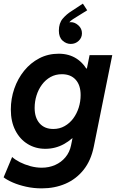

<svg xmlns="http://www.w3.org/2000/svg" viewBox="-27 -828 651 1062"><path d="M204.3 213.9Q158.5 213.9 117.5 204.7Q76.5 195.6 44.3 181.7Q12.1 167.7 -7 152.9L40.1 40.4Q56.5 55.4 82.8 68.9Q109.2 82.3 140.9 91Q172.7 99.6 203.9 99.6Q244 99.6 277.9 84.6Q311.8 69.7 335 41.8Q358.3 14 366 -24.2L374 -63.6H358.5L388.2 -114.3L446.5 -401.2L422.8 -449.2H453.7L468.5 -523.1H594L492.1 -18.3Q476.5 59.9 435.3 111.4Q394.1 162.9 334.7 188.4Q275.3 213.9 204.3 213.9ZM223.4 -4.9Q169.5 -4.9 126.3 -31.3Q83.1 -57.6 58 -106.5Q32.9 -155.3 32.9 -222.1Q32.9 -282.3 52.1 -337.7Q71.3 -393.1 106.6 -436.7Q141.9 -480.3 190.5 -505.6Q239 -530.9 297.6 -530.9Q354.2 -530.9 396.1 -504Q438 -477 461 -428.8Q484 -380.7 484 -317.1Q484 -258.2 464.4 -202.5Q444.8 -146.7 409.6 -102.2Q374.3 -57.6 326.9 -31.2Q279.4 -4.9 223.4 -4.9ZM267.9 -114.6Q302.6 -114.6 330.6 -130.6Q358.7 -146.5 378.4 -173.2Q398.1 -200 408.6 -233.4Q419 -266.9 419 -302.1Q419 -356.8 391.6 -387.1Q364.2 -417.5 315.4 -417.5Q280.4 -417.5 252.6 -402Q224.8 -386.5 205.1 -359.9Q185.4 -333.4 175 -300Q164.6 -266.6 164.6 -231.1Q164.6 -177 192 -145.8Q219.4 -114.6 267.9 -114.6ZM431.4 -807.9 455.3 -771 398 -735.4Q389.9 -730.3 376.6 -722Q363.4 -713.7 353.3 -701.4Q343.3 -689.1 343.8 -671.5H332.9Q331.6 -681.8 339 -693.6Q346.4 -705.4 365.3 -705.4Q386.9 -705.4 406.6 -687.7Q426.3 -670.1 426.3 -643.6Q426.3 -619.1 408.1 -602.1Q390 -585 364.3 -585Q339.1 -585 318.8 -603.6Q298.6 -622.3 298.6 -658.3Q298.6 -699.8 319.8 -724.7Q341 -749.6 369.2 -767Z"/></svg>

Font: Reddit Sans
Style: Italic
Weight: 400
Italic angle: -11.25°
Designer: Stephen Hutchings
Version: Version 1.013